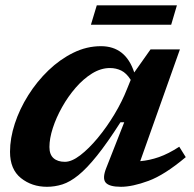

<svg xmlns="http://www.w3.org/2000/svg" viewBox="-20 -706 745 738"><path d="M388.5 -60.5 457.5 -236H443Q392.5 -157 353 -107.8Q313.5 -58.5 281.2 -32.5Q249 -6.5 219.8 2.8Q190.5 12 160.5 12Q102.5 12 60.5 -21.5Q18.5 -55 18.5 -122.5Q18.5 -174.5 37 -231Q55.5 -287.5 88.8 -340.2Q122 -393 166.2 -435.5Q210.5 -478 261.8 -503.2Q313 -528.5 368 -528.5Q463 -528.5 496 -427.5L558.5 -516H671.5L519 -86.5Q554.5 -89.5 591 -102.2Q627.5 -115 669 -142L694 -102Q612.5 -33.5 550.8 -10.8Q489 12 445 12Q400 12 386.2 -4.2Q372.5 -20.5 388.5 -60.5ZM170 -141Q170 -112 185.8 -98Q201.5 -84 229.5 -84Q255.5 -84 288.5 -109.2Q321.5 -134.5 355.8 -175.8Q390 -217 419.8 -266.5Q449.5 -316 468.5 -364.5L482.5 -399Q466 -425 446 -434.8Q426 -444.5 402.5 -444.5Q368 -444.5 334.2 -423.8Q300.5 -403 271 -369Q241.5 -335 218.8 -294.5Q196 -254 183 -213.8Q170 -173.5 170 -141ZM329.5 -611 352 -685.5H660L638 -611Z"/></svg>

Font: Newsreader 6pt SemiBold
Style: Italic
Weight: 600
Italic angle: -17°
Designer: Hugues Gentile
Foundry: Production Type
Version: Version 1.003; ttfautohint (v1.8.3)